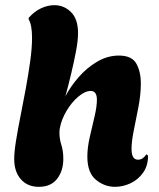

<svg xmlns="http://www.w3.org/2000/svg" viewBox="-20 -719 616 743"><path d="M130 4Q87 4 61 -25Q35 -54 35 -104Q35 -131 42 -174.5Q49 -218 59.5 -270.5Q70 -323 80 -377.5Q90 -432 97 -483Q104 -534 104 -573Q104 -622 91 -644V-650Q113 -675 139 -687Q165 -699 190 -699Q228 -699 255 -672Q282 -645 282 -591Q282 -562 274 -520Q266 -478 255 -432Q244 -386 233 -346Q252 -383 283.5 -419.5Q315 -456 355.5 -480Q396 -504 440 -504Q490 -504 507.5 -473Q525 -442 525 -396Q525 -354 516 -306.5Q507 -259 498 -215.5Q489 -172 489 -143Q489 -101 514 -101Q525 -101 533.5 -107.5Q542 -114 546 -122L553 -117Q553 -78 534 -51Q515 -24 485.5 -10Q456 4 425 4Q384 4 351 -23.5Q318 -51 318 -113Q318 -148 327.5 -189Q337 -230 346 -268.5Q355 -307 355 -333Q355 -367 331 -367Q309 -367 283 -345Q257 -323 237.5 -290Q218 -257 212 -225Q210 -217 210 -206Q210 -181 217.5 -158Q225 -135 225 -104Q225 -58 201 -27Q177 4 130 4Z"/></svg>

Font: Agbalumo
Style: Regular
Weight: 400
Designer: Raphael Alegbeleye
Foundry: Sorkin Type Co.
Version: Version 1.000; ttfautohint (v1.8.4)